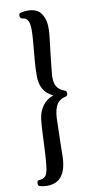

<svg xmlns="http://www.w3.org/2000/svg" viewBox="-107 -802 562 1091"><g transform="rotate(-10 173.5 -256.0)"><path d="M73 244Q50 244 31 238Q21 235 21 221Q21 211 25.5 207Q30 203 43 203Q57 202 70 189.5Q83 177 88 129Q92 92 94.5 42Q97 -8 99 -56Q101 -104 105 -136Q111 -181 135 -212.5Q159 -244 197 -256Q120 -290 123 -386Q123 -426 127 -471.5Q131 -517 135 -560.5Q139 -604 140 -639Q140 -684 129.5 -699.5Q119 -715 103 -716Q85 -717 85 -737Q85 -749 96 -751Q115 -756 136 -756Q192 -756 215.5 -719Q239 -682 236 -624Q235 -604 231 -570Q227 -536 222.5 -497.5Q218 -459 214.5 -425Q211 -391 209 -370Q207 -327 220.5 -304.5Q234 -282 266 -271Q272 -269 274 -264.5Q276 -260 276 -255Q276 -240 264 -237Q229 -230 212.5 -203.5Q196 -177 193 -125Q193 -112 192 -85.5Q191 -59 190.5 -27Q190 5 189 37.5Q188 70 188 96Q186 168 158 206Q130 244 73 244Z"/></g></svg>

Font: BriemHand
Style: Regular
Weight: 400
Designer: Gunnlaugur SE Briem, Eben Sorkin
Foundry: Sorkin Type
Version: Version 1.001; ttfautohint (v1.8.4.7-5d5b)